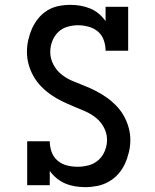

<svg xmlns="http://www.w3.org/2000/svg" viewBox="-20 -763 640 791"><path d="M331 8Q310 8 289 4.5Q268 1 249 -7Q230 -15 213.5 -28.5Q197 -42 185 -59V0H92V-181H185Q185 -159 192.5 -137.5Q200 -116 217 -101.5Q234 -87 255.5 -81.5Q277 -76 300 -76Q323 -76 345.5 -82Q368 -88 385.5 -103.5Q403 -119 412 -141.5Q421 -164 421 -187Q421 -213 408.5 -237Q396 -261 375.5 -277.5Q355 -294 331 -304.5Q307 -315 282.5 -325Q258 -335 234.5 -346.5Q211 -358 189.5 -373Q168 -388 149.5 -407Q131 -426 118 -449Q105 -472 98 -497.5Q91 -523 91 -550Q91 -574 96.5 -598.5Q102 -623 112 -645.5Q122 -668 138 -687.5Q154 -707 175 -720Q196 -733 220.5 -738Q245 -743 270 -743Q291 -743 311.5 -739.5Q332 -736 351.5 -728Q371 -720 387 -706.5Q403 -693 415 -676V-735H508V-554H415Q415 -576 407.5 -597.5Q400 -619 383.5 -633Q367 -647 345 -653Q323 -659 301 -659Q279 -659 257 -652.5Q235 -646 219 -630Q203 -614 195 -592.5Q187 -571 187 -549Q187 -522 199.5 -498Q212 -474 232 -457.5Q252 -441 276.5 -430.5Q301 -420 325.5 -410.5Q350 -401 373.5 -389Q397 -377 418.5 -362Q440 -347 458.5 -328Q477 -309 490 -286Q503 -263 510 -237.5Q517 -212 517 -186Q517 -161 511 -136Q505 -111 494.5 -88Q484 -65 467 -46Q450 -27 428 -14.5Q406 -2 381 3Q356 8 331 8Z"/></svg>

Font: Iosevka Curly Slab MdEx
Style: Regular
Weight: 500
Width: 7
Monospace: yes
Designer: Belleve Invis
Foundry: Belleve Invis
Version: Version 11.1.0; ttfautohint (v1.8.3)